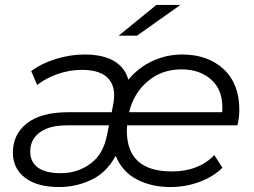

<svg xmlns="http://www.w3.org/2000/svg" viewBox="-20 -750 1027 775"><path d="M219 5Q130 5 81 -32.5Q32 -70 32 -134Q32 -208 89 -252.5Q146 -297 255 -297H431L436 -324Q451 -394 419 -431Q387 -468 311 -468Q260 -468 212 -451Q164 -434 130 -407L106 -463Q149 -495 207 -512.5Q265 -530 321 -530Q396 -530 440.5 -503.5Q485 -477 498 -428Q538 -477 595 -503.5Q652 -530 715 -530Q819 -530 882.5 -471Q946 -412 946 -307Q946 -290 944 -274Q942 -258 938 -244H493Q492 -233 492 -222Q492 -58 674 -58Q728 -58 771.5 -75Q815 -92 845 -124L878 -73Q840 -36 784.5 -15.5Q729 5 668 5Q591 5 532 -26Q473 -57 447 -121Q410 -53 348.5 -24Q287 5 219 5ZM501 -297H877Q883 -381 836 -425.5Q789 -470 712 -470Q634 -470 577 -422.5Q520 -375 501 -297ZM420 -244H250Q179 -244 140.5 -215.5Q102 -187 102 -138Q102 -97 132.5 -74Q163 -51 226 -51Q292 -51 344 -88.5Q396 -126 411 -201ZM459 -606 611 -730H708L533 -606Z"/></svg>

Font: Montserrat
Style: Italic
Weight: 400
Italic angle: -11.3°
Designer: Julieta Ulanovsky
Foundry: Julieta Ulanovsky
Version: Version 9.000; ttfautohint (v1.8.4.7-5d5b)